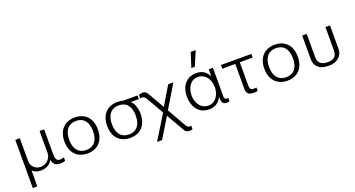

<svg xmlns="http://www.w3.org/2000/svg" viewBox="-55 -1615 4847 2619"><g transform="rotate(-20 2368.5 -306.0)"><path d="M148 -33C173 -5 217 12 268 12C342 12 401 -16 437 -80C447 -19 485 13 548 13C576 13 598 10 624 0V-50C605 -43 583 -39 563 -39C519 -39 501 -74 501 -132V-501H435V-181C433 -99 364 -35 284 -35C215 -35 150 -87 148 -162V-501H82V198H148Z M704 -250C704 -89 797 11 948 11C1099 11 1190 -89 1190 -250C1190 -411 1099 -511 948 -511C797 -511 704 -411 704 -250ZM773 -250C773 -388 839 -461 947 -461C1056 -461 1120 -387 1120 -250C1120 -112 1055 -39 947 -39C839 -39 773 -112 773 -250Z M1394 -250C1394 -388 1459 -461 1567 -461C1676 -461 1740 -387 1740 -250C1740 -112 1675 -39 1567 -39C1459 -39 1394 -112 1394 -250ZM1856 -447V-500H1650C1625 -507 1598 -511 1568 -511C1417 -511 1324 -411 1324 -250C1324 -89 1417 11 1568 11C1719 11 1810 -89 1810 -250C1810 -334 1785 -402 1740 -447Z M1890 187H1962L2139 -102L2292 164C2305 188 2333 197 2357 197C2374 197 2389 194 2404 189V139C2399 140 2393 141 2386 141C2368 141 2349 135 2335 112L2176 -167L2377 -501H2302L2140 -230L2002 -470C1987 -497 1965 -512 1935 -512C1917 -512 1893 -506 1877 -501V-449C1887 -452 1897 -453 1906 -453C1931 -453 1950 -432 1961 -413L2105 -162Z M2716 -455C2817 -455 2886 -366 2886 -244C2886 -152 2835 -39 2719 -39C2611 -39 2549 -138 2549 -244C2549 -350 2600 -455 2716 -455ZM2891 -503V-400C2857 -470 2802 -513 2710 -513C2595 -513 2483 -436 2483 -251C2483 -131 2543 13 2712 13C2796 13 2859 -24 2895 -105V-66C2899 -22 2913 11 2971 11C2985 11 2997 8 3008 3V-47C3000 -44 2992 -43 2988 -43C2966 -43 2952 -59 2952 -76V-503ZM2741 -810 2674 -600H2724L2814 -810Z M3256 -448V-83C3256 -22 3288 9 3361 9C3380 9 3399 7 3418 2V-47C3409 -45 3391 -43 3381 -43C3332 -43 3322 -68 3322 -111V-448L3509 -449V-501H3068V-447Z M3606 -250C3606 -89 3699 11 3850 11C4001 11 4092 -89 4092 -250C4092 -411 4001 -511 3850 -511C3699 -511 3606 -411 3606 -250ZM3675 -250C3675 -388 3741 -461 3849 -461C3958 -461 4022 -387 4022 -250C4022 -112 3957 -39 3849 -39C3741 -39 3675 -112 3675 -250Z M4246 -158C4246 -41 4330 11 4430 11H4466C4549 11 4650 -44 4650 -158V-500H4584V-163C4584 -64 4529 -39 4448 -39C4380 -39 4312 -62 4312 -163V-500H4246Z"/></g></svg>

Font: Perun Light
Style: Regular
Weight: 300
Foundry: Copyright (c) Stefan Peev, Context Ltd, 2016
Version: Version 1.089